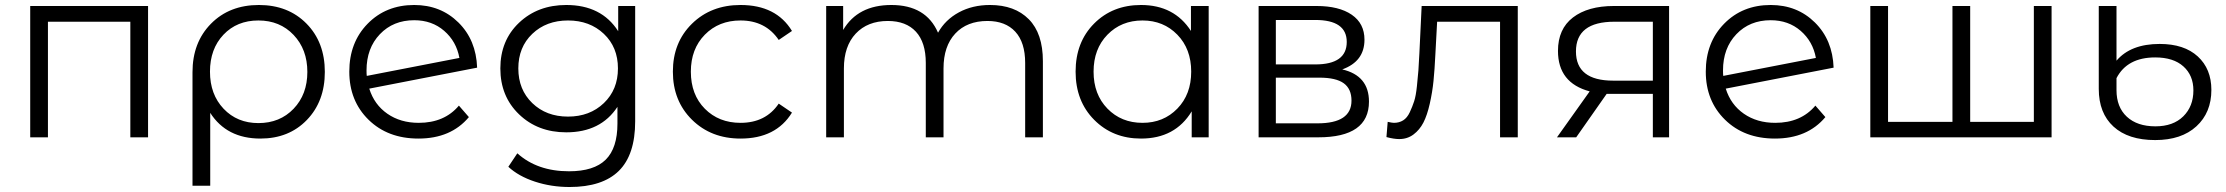

<svg xmlns="http://www.w3.org/2000/svg" viewBox="-20 -550 8914 769"><path d="M101 -526H573V0H502V-463H172V0H101Z M1017 -530Q1134 -530 1207.5 -455.5Q1281 -381 1281 -262Q1281 -144 1209 -69.5Q1137 5 1023 5Q888 5 822 -98V194H751V-261Q751 -380 825 -455Q899 -530 1017 -530ZM1015 -57Q1101 -57 1156 -114.5Q1211 -172 1211 -262Q1211 -352 1156 -410Q1101 -468 1015 -468Q929 -468 875 -411Q821 -354 821 -263Q821 -172 875.5 -114.5Q930 -57 1015 -57Z M1657 -58Q1760 -58 1818 -127L1858 -81Q1786 5 1656 5Q1533 5 1456 -70.5Q1379 -146 1379 -263Q1379 -380 1452.5 -455Q1526 -530 1639 -530Q1745 -530 1816 -460Q1887 -390 1891 -279L1459 -195Q1479 -131 1531.5 -94.5Q1584 -58 1657 -58ZM1639 -469Q1555 -469 1501.5 -413Q1448 -357 1448 -268Q1448 -253 1449 -246L1820 -318Q1808 -384 1759 -426.5Q1710 -469 1639 -469Z M2456 -526H2524V-64Q2524 70 2458.5 134.5Q2393 199 2261 199Q2188 199 2122.5 177.5Q2057 156 2016 118L2052 64Q2132 136 2259 136Q2359 136 2406 89.5Q2453 43 2453 -55V-122Q2386 -20 2248 -20Q2134 -20 2059 -92Q1984 -164 1984 -276Q1984 -388 2059 -459Q2134 -530 2248 -530Q2389 -530 2456 -425ZM2112 -137Q2168 -83 2255 -83Q2342 -83 2398.5 -137Q2455 -191 2455 -276Q2455 -361 2398.5 -414.5Q2342 -468 2255 -468Q2168 -468 2112 -414.5Q2056 -361 2056 -276Q2056 -191 2112 -137Z M2946 5Q2828 5 2751.5 -70.5Q2675 -146 2675 -263Q2675 -380 2751.5 -455Q2828 -530 2946 -530Q3089 -530 3152 -426L3099 -390Q3046 -468 2946 -468Q2859 -468 2803 -411Q2747 -354 2747 -263Q2747 -171 2803 -114.5Q2859 -58 2946 -58Q3047 -58 3099 -135L3152 -99Q3088 5 2946 5Z M3945 -530Q4044 -530 4100.5 -473Q4157 -416 4157 -305V0H4086V-298Q4086 -380 4046.5 -423Q4007 -466 3935 -466Q3853 -466 3806 -415.5Q3759 -365 3759 -276V0H3688V-298Q3688 -380 3648.5 -423Q3609 -466 3536 -466Q3455 -466 3407.5 -415.5Q3360 -365 3360 -276V0H3289V-526H3357V-430Q3416 -530 3550 -530Q3689 -530 3737 -419Q3766 -471 3820.5 -500.5Q3875 -530 3945 -530Z M4750 -526H4821V0H4753V-104Q4687 5 4550 5Q4437 5 4362.5 -70Q4288 -145 4288 -263Q4288 -381 4362 -455.5Q4436 -530 4550 -530Q4683 -530 4750 -426ZM4556 -58Q4640 -58 4695.5 -115Q4751 -172 4751 -263Q4751 -354 4695.5 -411Q4640 -468 4556 -468Q4471 -468 4415.5 -411Q4360 -354 4360 -263Q4360 -172 4415.5 -115Q4471 -58 4556 -58Z M5356 -272Q5463 -247 5463 -143Q5463 0 5260 0H5021V-526H5253Q5343 -526 5394 -491Q5445 -456 5445 -391Q5445 -304 5356 -272ZM5090 -470V-292H5248Q5374 -292 5374 -382Q5374 -470 5248 -470ZM5257 -56Q5393 -56 5393 -147Q5393 -194 5362 -216.5Q5331 -239 5264 -239H5090V-56Z M5674 -526H6059V0H5988V-463H5736L5729 -333Q5726 -271 5721.5 -226Q5717 -181 5706.5 -134.5Q5696 -88 5681 -59Q5666 -30 5641.5 -11.5Q5617 7 5584 7Q5563 7 5533 -1L5538 -62Q5556 -58 5563 -58Q5584 -58 5600 -68Q5616 -78 5626.5 -100.5Q5637 -123 5644 -144.5Q5651 -166 5655 -204.5Q5659 -243 5661 -268Q5663 -293 5665 -338Z M6444 -526H6665V0H6600V-174H6435H6415L6293 0H6216L6347 -184Q6220 -218 6220 -346Q6220 -434 6280 -480Q6340 -526 6444 -526ZM6292 -344Q6292 -227 6441 -227H6600V-463H6446Q6292 -463 6292 -344Z M7090 -58Q7193 -58 7251 -127L7291 -81Q7219 5 7089 5Q6966 5 6889 -70.5Q6812 -146 6812 -263Q6812 -380 6885.5 -455Q6959 -530 7072 -530Q7178 -530 7249 -460Q7320 -390 7324 -279L6892 -195Q6912 -131 6964.5 -94.5Q7017 -58 7090 -58ZM7072 -469Q6988 -469 6934.5 -413Q6881 -357 6881 -268Q6881 -253 6882 -246L7253 -318Q7241 -384 7192 -426.5Q7143 -469 7072 -469Z M8126 -526H8197V0H7471V-526H7542V-62H7800V-526H7871V-62H8126Z M8612 11Q8504 11 8445 -43Q8386 -97 8386 -194V-526H8457V-307Q8514 -374 8630 -374Q8728 -374 8782.5 -324Q8837 -274 8837 -190Q8837 -99 8777 -44Q8717 11 8612 11ZM8613 -44Q8684 -44 8724.5 -84Q8765 -124 8765 -188Q8765 -248 8725 -284Q8685 -320 8612 -320Q8500 -320 8457 -237V-189Q8457 -121 8498.5 -82.5Q8540 -44 8613 -44Z"/></svg>

Font: Montserrat Alternates
Style: Regular
Weight: 400
Designer: Julieta Ulanovsky
Foundry: Julieta Ulanovsky
Version: Version 7.200;PS 007.200;hotconv 1.0.88;makeotf.lib2.5.64775